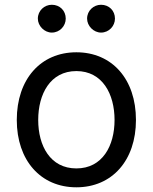

<svg xmlns="http://www.w3.org/2000/svg" viewBox="-20 -771 638 802"><path d="M299 11.4C448.2 11.4 547.9 -100.9 547.9 -269.9C547.9 -440.3 448.2 -552.6 299 -552.6C149.9 -552.6 50.1 -440.3 50.1 -269.9C50.1 -100.9 149.9 11.4 299 11.4ZM138.1 -693.2C138.1 -662.6 165.5 -634.9 196.4 -634.9C229.8 -634.9 254.6 -662.6 254.6 -693.2C254.6 -726.6 229.8 -751.1 196.4 -751.1C165.5 -751.1 138.1 -726.6 138.1 -693.2ZM139.6 -269.9C139.6 -378.2 190 -474.1 299 -474.1C408 -474.1 458.5 -378.2 458.5 -269.9C458.5 -161.9 408 -67.5 299 -67.5C190 -67.5 139.6 -161.9 139.6 -269.9ZM343.8 -693.2C343.8 -662.6 371.1 -634.9 402 -634.9C435.4 -634.9 460.2 -662.6 460.2 -693.2C460.2 -726.6 435.4 -751.1 402 -751.1C371.1 -751.1 343.8 -726.6 343.8 -693.2Z"/></svg>

Font: GiG Sans Text
Style: Regular
Weight: 400
Designer: Andreas Faust
Version: Version 1.100;FEAKit 1.0